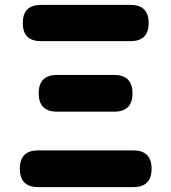

<svg xmlns="http://www.w3.org/2000/svg" viewBox="-20 -764 699 784"><path d="M136 0Q61 0 61 -75Q61 -150 136 -150H524Q599 -150 599 -75Q599 0 524 0H330ZM213 -308Q138 -308 138 -383Q138 -458 213 -458H446Q521 -458 521 -383Q521 -308 446 -308H329ZM147 -596Q73 -596 73 -670Q73 -744 147 -744H513Q587 -744 587 -670Q587 -596 513 -596H330Z"/></svg>

Font: GenSenRounded TW H
Style: Regular
Weight: 900
Version: Version 1.501;PS 1;hotconv 16.6.51;makeotf.lib2.5.65220